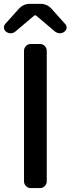

<svg xmlns="http://www.w3.org/2000/svg" viewBox="-25 -961 360 981"><path d="M131.8 0Q118.2 0 107.9 -10.3Q97.7 -20.5 97.7 -35.2V-701.2Q97.7 -715.8 107.9 -726.1Q118.2 -736.3 131.8 -736.3H178.7Q193.4 -736.3 203.6 -726.1Q213.9 -715.8 213.9 -701.2V-35.2Q213.9 -20.5 203.6 -10.3Q193.4 0 178.7 0ZM6.8 -798.8Q-4.9 -806.6 -4.9 -821.3Q-4.9 -831.1 2 -838.9L70.3 -915Q93.8 -941.4 127.9 -941.4H181.6Q216.8 -941.4 239.3 -915L307.6 -838.9Q315.4 -831.1 315.4 -821.3Q315.4 -806.6 303.7 -798.8Q293 -791 281.2 -791Q280.3 -791 279.3 -791Q265.6 -792 254.9 -800.8L159.2 -881.8Q157.2 -882.8 154.8 -882.8Q152.3 -882.8 150.4 -881.8L54.7 -800.8Q44.9 -792 31.2 -791Q30.3 -791 29.3 -791Q16.6 -791 6.8 -798.8Z"/></svg>

Font: Gen Jyuu GothicL Medium
Style: Regular
Weight: 500
Designer: [Source Han Sans]
Ryoko NISHIZUKA  (kana & ideographs); Paul D. Hunt (Latin, Greek & Cyrillic); Wenlong ZHANG  (bopomofo
Version: Version 1.002.20150607